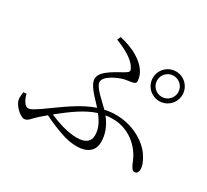

<svg xmlns="http://www.w3.org/2000/svg" viewBox="-147 -969 1294 1201"><g transform="rotate(30 500.0 -369.0)"><path d="M711 -622C711 -563 759 -515 818 -515C877 -515 925 -563 925 -622C925 -681 877 -729 818 -729C759 -729 711 -681 711 -622ZM742 -622C742 -664 776 -698 818 -698C860 -698 894 -664 894 -622C894 -580 860 -546 818 -546C776 -546 742 -580 742 -622ZM77 -140 55 -139C53 -124 51 -113 51 -96C51 -50 113 4 141 4C169 4 180 -22 217 -54L260 -91C310 -65 355 -48 394 -34C437 -18 477 -12 513 -12C580 -12 632 -42 632 -111C632 -165 615 -215 572 -270C589 -273 606 -274 623 -274C740 -274 828 -197 864 -107C875 -79 888 -53 904 -53C923 -53 931 -68 931 -86C931 -112 921 -140 896 -177C855 -240 755 -306 629 -306C601 -306 574 -303 548 -297C506 -340 435 -396 435 -434C435 -476 520 -514 561 -524C599 -533 639 -528 639 -554C639 -608 598 -658 544 -690C503 -716 459 -730 410 -742L398 -717C474 -688 537 -651 560 -608C571 -589 569 -581 550 -569C510 -543 398 -496 398 -436C398 -387 460 -333 503 -285C400 -250 309 -178 206 -105C158 -73 145 -66 129 -66C109 -66 85 -100 77 -140ZM524 -259C566 -206 578 -166 578 -129C578 -85 549 -59 485 -59C417 -59 346 -84 284 -110C373 -183 448 -235 524 -259Z"/></g></svg>

Font: Noto Serif JP Light
Style: Regular
Weight: 300
Designer: Ryoko NISHIZUKA 西塚涼子 (kana & ideographs); Frank Grießhammer (Latin, Greek & Cyrillic); Wenlong ZHANG 张文龙 (bopomofo); San
Foundry: Adobe
Version: Version 2.001;hotconv 1.1.0;makeotfexe 2.6.0